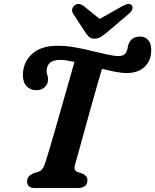

<svg xmlns="http://www.w3.org/2000/svg" viewBox="-20 -943 779 963"><path d="M356 -115.5Q351.5 -99.5 355.5 -91.8Q359.5 -84 368.5 -80.5L396 -71Q420 -58.5 418.5 -37.5Q417.5 -18.5 404.5 -9.2Q391.5 0 371 0H154Q133.5 0 124.5 -9.2Q115.5 -18.5 116 -33Q116 -48.5 125 -58.2Q134 -68 148.5 -74L174.5 -82.5Q185 -85.5 193.2 -96.8Q201.5 -108 208.5 -131Q216 -155 229.8 -200.8Q243.5 -246.5 260 -304.5Q276.5 -362.5 294 -423.5Q311.5 -484.5 327 -539.2Q342.5 -594 353.5 -632.5Q332.5 -637 314.2 -639.8Q296 -642.5 282.5 -642.5Q245.5 -642.5 229.8 -627.5Q214 -612.5 213.5 -586Q213.5 -576.5 217.2 -567.2Q221 -558 221 -544.5Q221 -522.5 205 -506.5Q189 -490.5 163 -490.5Q132 -490.5 113 -511Q94 -531.5 95 -569Q95.5 -630.5 140.2 -672Q185 -713.5 269.5 -713.5Q310.5 -713.5 354.2 -705.8Q398 -698 439.8 -687.8Q481.5 -677.5 516.8 -669.8Q552 -662 575.5 -662Q606.5 -662 615.5 -686.5Q618.5 -693.5 619.5 -699Q620.5 -704.5 621.5 -710Q626 -731 640 -745.2Q654 -759.5 684.5 -759.5Q707.5 -759.5 723.2 -742.2Q739 -725 738.5 -690Q737.5 -638 704.8 -607.2Q672 -576.5 613.5 -576.5Q591.5 -576.5 559.5 -582.8Q527.5 -589 491.5 -598Q479.5 -557.5 463.8 -502.5Q448 -447.5 431.5 -388Q415 -328.5 399.8 -273.5Q384.5 -218.5 373 -176.5Q361.5 -134.5 356 -115.5ZM521 -784.5Q502 -768.5 487.2 -758.8Q472.5 -749 454 -749Q435.5 -749 425.8 -758.8Q416 -768.5 405.5 -784.5L346.5 -875Q339 -887.5 342.8 -899Q346.5 -910.5 355 -916.5Q376 -931 399.5 -913L480 -848L595 -913Q628 -931 641 -916.5Q646.5 -910.5 644.2 -899Q642 -887.5 627.5 -875Z"/></svg>

Font: Fraunces 9pt S100 SemiBold
Style: Italic
Weight: 600
Italic angle: -16°
Version: Version 1.000; ttfautohint (v1.8.3)